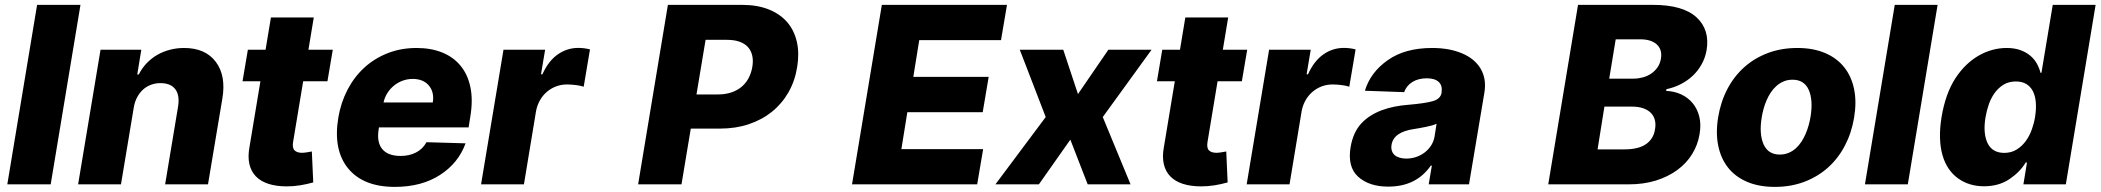

<svg xmlns="http://www.w3.org/2000/svg" viewBox="-20 -747 8512 778"><path d="M306.1 -727.3 185.4 0H9.6L130.3 -727.3Z M387.4 -545.5H552.6L536.2 -445.3H542.3Q555.8 -471.6 575.1 -491.7Q594.5 -511.7 618.3 -525.2Q642 -538.7 669.4 -545.6Q696.7 -552.6 725.9 -552.6Q812.1 -552.6 854.4 -496.4Q896.7 -440 881 -347.7L822.8 0H649.1L701.3 -313.6Q709.2 -360.4 690.5 -385.3Q671.9 -410.2 630 -410.2Q609.7 -410.2 591.6 -403.4Q573.5 -396.7 559.5 -383.9Q545.5 -371.1 535.7 -352.8Q525.9 -334.5 522 -311.1L470.2 0H296.5Z M984.4 -545.5H1056.1L1077.8 -676.1H1251.4L1229.8 -545.5H1328.5L1306.8 -417.6H1208.5L1167.6 -171.5Q1163.7 -147.4 1173.7 -137.6Q1183.6 -127.8 1204.5 -127.8Q1209.5 -127.8 1215 -128.6Q1220.5 -129.3 1225.9 -130.1Q1231.2 -131 1235.8 -131.9Q1240.4 -132.8 1243.6 -133.2L1249.3 -7.8Q1222.7 -0.4 1196.2 3.9Q1169.7 8.2 1142 8.2Q1099.4 8.2 1067.6 -2.1Q1035.9 -12.4 1016.5 -32.7Q997.2 -52.9 990.4 -82.9Q983.7 -112.9 991.1 -152.3L1035.2 -417.6H962.7Z M1350.9 -270.6Q1361.2 -331.3 1388 -383Q1414.8 -434.7 1455.6 -472.3Q1496.4 -509.9 1550.2 -531.2Q1604 -552.6 1668.3 -552.6Q1726.2 -552.6 1771.7 -534.3Q1817.1 -516 1846.2 -480.6Q1875.4 -445.3 1886.2 -393.3Q1897 -341.3 1885.7 -274.1L1878.9 -230.8H1515.6L1514.6 -224.4Q1505.7 -171.2 1528.8 -143.1Q1551.8 -115.1 1604 -115.1Q1638.5 -115.1 1665.8 -129.1Q1693.2 -143.1 1708.1 -170.8L1866.5 -166.2Q1837.4 -85.9 1762.8 -38Q1687.9 10.3 1579.9 10.3Q1451.7 10.3 1390.3 -65Q1329.2 -140.3 1350.9 -270.6ZM1534.1 -331.7H1733.7Q1740.4 -373.6 1717.7 -400.6Q1695 -427.2 1652.3 -427.2Q1631 -427.2 1611.7 -420.1Q1592.3 -413 1576.5 -400.2Q1560.7 -387.4 1549.7 -370Q1538.7 -352.6 1534.1 -331.7Z M1929.3 0 2020.2 -545.5H2188.9L2172.2 -446H2177.9Q2202.4 -500.4 2240.2 -526.6Q2278.1 -552.9 2323.2 -552.9Q2346.6 -552.9 2370.7 -546.9L2345.2 -395.6Q2339.1 -397.7 2331 -399.5Q2322.8 -401.3 2313.7 -402.3Q2304.7 -403.4 2295.5 -404.1Q2286.2 -404.8 2278.1 -404.8Q2253.9 -404.8 2232.8 -396.7Q2211.6 -388.5 2195.1 -374.1Q2178.6 -359.7 2167.4 -339.7Q2156.2 -319.6 2152 -296.2L2103 0Z M2565.7 0 2686.4 -727.3H2986.9Q3048.3 -727.3 3094.5 -709Q3140.6 -690.7 3169.4 -657.5Q3198.2 -624.3 3208.8 -577.9Q3219.5 -531.6 3210.2 -475.5Q3201.3 -419 3174.9 -372.9Q3148.4 -326.7 3107.8 -294Q3067.1 -261.4 3013.8 -243.6Q2960.6 -225.9 2897.7 -225.9H2779.1L2741.5 0ZM2802.2 -364.3H2888.5Q2919 -364.3 2943 -372.3Q2967 -380.3 2984.6 -394.9Q3002.1 -409.4 3013.1 -430Q3024.1 -450.6 3028.4 -475.5Q3032.7 -501.1 3028.2 -521.3Q3023.8 -541.5 3011 -555.9Q2998.2 -570.3 2976.9 -577.9Q2955.6 -585.6 2925.8 -585.6H2839.1Z M3432.5 0 3553.3 -727.3H4060.4L4036.2 -584.5H3704.9L3680.8 -435.4H3986.2L3962 -292.3H3656.6L3632.5 -142.8H3963.8L3939.6 0Z M4013.5 0 4217.3 -272.7 4112.2 -545.5H4288.4L4348 -365.8L4471.2 -545.5H4646.3L4448.5 -272.7L4561.1 0H4387.4L4317.1 -181.1L4189.6 0Z M4689.6 -545.5H4761.4L4783 -676.1H4956.7L4935 -545.5H5033.7L5012.1 -417.6H4913.7L4872.9 -171.5Q4869 -147.4 4878.9 -137.6Q4888.8 -127.8 4909.8 -127.8Q4914.8 -127.8 4920.3 -128.6Q4925.8 -129.3 4931.1 -130.1Q4936.4 -131 4941.1 -131.9Q4945.7 -132.8 4948.9 -133.2L4954.5 -7.8Q4927.9 -0.4 4901.5 3.9Q4875 8.2 4847.3 8.2Q4804.7 8.2 4772.9 -2.1Q4741.1 -12.4 4721.8 -32.7Q4702.4 -52.9 4695.7 -82.9Q4688.9 -112.9 4696.4 -152.3L4740.4 -417.6H4668Z M5031.6 0 5122.5 -545.5H5291.2L5274.5 -446H5280.2Q5304.7 -500.4 5342.5 -526.6Q5380.3 -552.9 5425.4 -552.9Q5448.9 -552.9 5473 -546.9L5447.4 -395.6Q5441.4 -397.7 5433.2 -399.5Q5425.1 -401.3 5416 -402.3Q5407 -403.4 5397.7 -404.1Q5388.5 -404.8 5380.3 -404.8Q5356.2 -404.8 5335 -396.7Q5313.9 -388.5 5297.4 -374.1Q5280.9 -359.7 5269.7 -339.7Q5258.5 -319.6 5254.3 -296.2L5205.3 0Z M5452.8 -151.3Q5463.1 -211.6 5496.8 -247.5Q5513.5 -265.3 5534.4 -278.4Q5555.4 -291.5 5579.4 -300.4Q5603.3 -309.3 5629.6 -314.6Q5655.9 -320 5683.6 -322.1Q5754.3 -328.1 5785.5 -337Q5816.8 -345.9 5821.4 -370.7V-372.5Q5825.6 -400.2 5809.8 -415Q5794 -429.7 5761.7 -429.7Q5727.3 -429.7 5703.3 -415Q5679.3 -400.2 5669.7 -373.6L5510.7 -379.3Q5533 -453.8 5603.3 -503.2Q5672.9 -552.6 5783.4 -552.6Q5852.3 -552.6 5903.4 -531.2Q5929 -520.6 5948.2 -505Q5967.3 -489.3 5979.4 -469.1Q5991.5 -448.9 5995.6 -424.2Q5999.6 -399.5 5994.7 -370.7L5932.5 0H5769.2L5782 -76H5777.7Q5719.1 9.2 5605.1 9.2Q5527.7 9.2 5483.3 -30.9Q5439.3 -70.7 5452.8 -151.3ZM5678.3 -104.4Q5698.5 -104.4 5717.5 -110.6Q5736.5 -116.8 5752.1 -128.6Q5767.8 -140.3 5778.6 -156.8Q5789.4 -173.3 5793 -193.9L5801.1 -245.7Q5793.3 -241.8 5782.7 -238.8Q5772 -235.8 5758.5 -233Q5744.7 -230.1 5731.7 -227.8Q5718.8 -225.5 5706.7 -223.7Q5668 -217.7 5645.4 -202.1Q5622.9 -186.4 5618.6 -159.8Q5616.5 -146.7 5619.9 -136.2Q5623.2 -125.7 5631 -118.8Q5638.8 -111.9 5650.9 -108.1Q5663 -104.4 5678.3 -104.4Z M6374.3 -727.3H6677.6Q6799.7 -727.3 6854.8 -676.5Q6909.1 -626.1 6895.2 -543.3Q6889.6 -512.1 6874.8 -485.8Q6860.1 -459.5 6838.6 -439.5Q6817.1 -419.4 6790.1 -405.7Q6763.1 -392 6732.6 -385.7L6731.2 -378.6Q6764.2 -377.5 6791.9 -364.7Q6819.6 -351.9 6838.6 -329.2Q6857.6 -306.5 6865.6 -274.7Q6873.6 -242.9 6866.8 -203.5Q6859.7 -159.8 6836.6 -122.5Q6813.6 -85.2 6776.5 -58.1Q6739.3 -30.9 6689.8 -15.4Q6640.3 0 6579.9 0H6253.6ZM6453.5 -141.7H6562.1Q6620 -141.7 6650.4 -163.4Q6680.8 -185 6686.4 -223.7Q6690 -244.7 6685.4 -261.5Q6680.8 -278.4 6668.7 -290.3Q6656.6 -302.2 6637.6 -308.6Q6618.6 -315 6593 -315H6481.2ZM6598.4 -428.3Q6617.5 -428.3 6636.2 -433.2Q6654.8 -438.2 6670.1 -448.3Q6685.4 -458.5 6696 -473.5Q6706.7 -488.6 6710.2 -509.2Q6713.4 -527.7 6709 -542.3Q6704.5 -556.8 6693.5 -566.9Q6682.5 -577.1 6665.7 -582.4Q6648.8 -587.7 6627.1 -587.7H6527L6500.7 -428.3Z M6942.1 -272Q6952.4 -334.2 6979.2 -385.7Q7006 -437.1 7047.4 -474.3Q7088.8 -511.4 7143.3 -532Q7197.8 -552.6 7263.1 -552.6Q7327.4 -552.6 7375.4 -532.1Q7423.3 -511.7 7452.9 -474.4Q7482.6 -437.1 7493.1 -385.1Q7503.6 -333.1 7492.9 -269.9Q7482.6 -208.1 7455.4 -156.4Q7428.3 -104.8 7386.9 -67.8Q7345.5 -30.9 7291.2 -10.3Q7236.9 10.3 7171.9 10.3Q7107.6 10.3 7059.7 -10.1Q7011.7 -30.5 6982.2 -67.8Q6952.8 -105.1 6942.3 -157.1Q6931.8 -209.2 6942.1 -272ZM7126.1 -162.3Q7144.9 -120.7 7191.4 -120.7Q7211.3 -120.7 7227.5 -127.5Q7243.6 -134.2 7256.6 -145.8Q7269.5 -157.3 7279.5 -172.6Q7289.4 -187.9 7296.7 -204.9Q7304 -221.9 7308.8 -239.5Q7313.6 -257.1 7316.4 -273.4Q7327.4 -341.3 7309.3 -382.5Q7290.8 -424 7243.6 -424Q7224.1 -424 7207.9 -417.3Q7191.8 -410.5 7178.6 -399Q7165.5 -387.4 7155.4 -372.2Q7145.2 -356.9 7138 -339.8Q7130.7 -322.8 7125.9 -305Q7121.1 -287.3 7118.6 -271Q7107.6 -204.5 7126.1 -162.3Z M7831.3 -727.3 7710.6 0H7536.9L7657.7 -727.3Z M7847.3 -272.4Q7863.3 -368.6 7904.1 -430.8Q7924.4 -461.6 7948.5 -484.6Q7972.7 -507.5 7999.3 -522.5Q8025.9 -537.6 8054.2 -545.1Q8082.4 -552.6 8110.8 -552.6Q8143.1 -552.6 8166.9 -543.9Q8190.7 -535.2 8207.2 -521.1Q8223.7 -507.1 8233.7 -489Q8243.6 -470.9 8248.2 -452.1H8252.1L8297.9 -727.3H8471.6L8350.9 0H8179L8193.5 -88.4H8188.2Q8165.8 -50.8 8123.2 -21.7Q8079.9 7.8 8019.2 7.8Q7959.2 7.8 7914.8 -23.8Q7892.8 -39.4 7876.6 -62.9Q7860.4 -86.3 7851.4 -117.4Q7842.3 -148.4 7841.1 -187.1Q7839.8 -225.9 7847.3 -272.4ZM8033.7 -167.3Q8052.9 -127.5 8101.2 -127.5Q8130 -127.5 8151.6 -141Q8173.3 -154.5 8188.6 -175.4Q8203.8 -196.4 8213.1 -222.3Q8222.3 -248.2 8226.2 -272.7Q8231.5 -306.5 8229.2 -333.1Q8226.9 -359.7 8217 -378.4Q8207 -397 8190 -407Q8172.9 -416.9 8148.8 -416.9Q8119.3 -416.9 8098 -403.6Q8076.7 -390.3 8062 -369.5Q8047.2 -348.7 8038.5 -323.2Q8029.8 -297.6 8025.6 -272.7Q8014.6 -207.4 8033.7 -167.3Z"/></svg>

Font: Inter P Extra Bold
Style: Italic
Weight: 800
Italic angle: 9.39999°
Designer: Rasmus Andersson
Foundry: rsms
Version: Version 3.018;git-588b23468